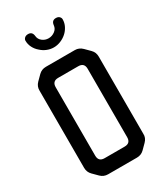

<svg xmlns="http://www.w3.org/2000/svg" viewBox="-228 -1016 952 1113"><g transform="rotate(-30 248.0 -459.0)"><path d="M70 -44 103 -11Q123 9 152 9H345Q374 9 394 -11L426 -43Q448 -65 446 -93V-609Q446 -638 426 -658L394 -690Q373 -711 345 -711H151Q122 -711 102 -691L70 -659Q49 -638 50 -609V-93Q50 -64 70 -44ZM141 -122V-580Q141 -620 181 -620H315Q355 -620 355 -580V-122Q355 -82 315 -82H181Q141 -82 141 -122ZM124 -901Q124 -877 135 -855.5Q146 -834 164 -819Q181 -803 203 -794Q225 -785 248 -785Q271 -785 293.5 -794Q316 -803 334 -819Q351 -834 362 -855.5Q373 -877 373 -901Q373 -911 365 -919Q357 -927 342 -927Q314 -927 311 -896Q309 -874 290 -860Q271 -846 248 -846Q225 -846 207 -860Q189 -874 187 -896Q184 -927 156 -927Q141 -927 132.5 -919Q124 -911 124 -901Z"/></g></svg>

Font: WDXL Lubrifont JP N
Style: Regular
Weight: 400
Designer: [WDXL Lubrifont] Copyright 2020-2022 (c) NightFurySL2001, Skr-ZERO; [ZCOOL QingKe HuangYou] Copyright 2018-2022 (c) The 
Version: Version 2.001;hotconv 1.1.1;makeotfexe 2.6.0